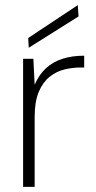

<svg xmlns="http://www.w3.org/2000/svg" viewBox="-20 -728 374 748"><path d="M70 0V-499H110L115 -398Q132 -437 159 -462Q186 -487 223.5 -499Q261 -511 308 -511V-465H293Q263 -465 231.5 -457.5Q200 -450 173.5 -429Q147 -408 131 -370Q115 -332 115 -272V0ZM92 -542 90 -580 283 -708 286 -664Z"/></svg>

Font: DM Sans 20pt ExtraLight
Style: Regular
Weight: 250
Version: Version 4.004;gftools[0.9.30]